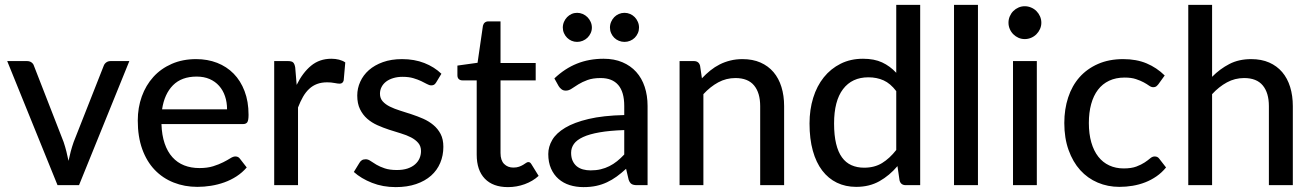

<svg xmlns="http://www.w3.org/2000/svg" viewBox="-20 -758 5376 786"><path d="M509.5 -508 303.5 0H215.5L9.5 -508H90Q101.5 -508 109 -502.5Q116.5 -497 119 -488.5L240.5 -176.5Q247 -157 251.8 -137.8Q256.5 -118.5 260.5 -99.5Q264.5 -118.5 269.5 -137.5Q274.5 -156.5 281.5 -176.5L404.5 -488.5Q407.5 -497 415 -502.5Q422.5 -508 433 -508Z M909.5 -310.5Q909.5 -339.5 901.2 -364Q893 -388.5 877 -406.5Q861 -424.5 838 -434.5Q815 -444.5 785 -444.5Q723.5 -444.5 688.2 -409Q653 -373.5 643.5 -310.5ZM990 -72.5Q972 -51.5 948.5 -36.2Q925 -21 898.5 -11.5Q872 -2 843.8 2.5Q815.5 7 788 7Q735.5 7 690.8 -10.8Q646 -28.5 613.2 -62.8Q580.5 -97 562.2 -147.8Q544 -198.5 544 -264.5Q544 -317.5 560.5 -363.2Q577 -409 607.8 -443Q638.5 -477 683 -496.5Q727.5 -516 783 -516Q829.5 -516 868.8 -500.8Q908 -485.5 936.5 -456.5Q965 -427.5 981.2 -385Q997.5 -342.5 997.5 -288Q997.5 -265.5 992.5 -257.8Q987.5 -250 974 -250H641Q642.5 -204.5 654 -170.8Q665.5 -137 685.8 -114.5Q706 -92 734 -81Q762 -70 796.5 -70Q829 -70 852.8 -77.5Q876.5 -85 893.8 -93.8Q911 -102.5 922.8 -110Q934.5 -117.5 943.5 -117.5Q955.5 -117.5 962 -108.5Z M1194.5 -410.5Q1219 -460.5 1253.5 -489Q1288 -517.5 1336.5 -517.5Q1353 -517.5 1367.8 -513.8Q1382.5 -510 1393.5 -502.5L1387 -429Q1383.5 -415.5 1370.5 -415.5Q1363.5 -415.5 1349.5 -418.2Q1335.5 -421 1319.5 -421Q1296 -421 1278 -414.2Q1260 -407.5 1245.8 -394.2Q1231.5 -381 1220.5 -361.8Q1209.5 -342.5 1200 -318V0H1102.5V-508H1158.5Q1174.5 -508 1180.2 -502.2Q1186 -496.5 1188.5 -482Z M1765.5 -420.5Q1761.5 -414 1757 -411.2Q1752.5 -408.5 1745.5 -408.5Q1737.5 -408.5 1727.8 -414Q1718 -419.5 1704.2 -426Q1690.5 -432.5 1672 -438Q1653.5 -443.5 1628 -443.5Q1607 -443.5 1589.8 -438.2Q1572.5 -433 1560.5 -423.8Q1548.5 -414.5 1542 -401.8Q1535.5 -389 1535.5 -374.5Q1535.5 -355.5 1546.8 -343Q1558 -330.5 1576.2 -321.5Q1594.5 -312.5 1617.8 -305.2Q1641 -298 1665.2 -290Q1689.5 -282 1712.8 -271.8Q1736 -261.5 1754.2 -246.2Q1772.5 -231 1783.8 -209.5Q1795 -188 1795 -157Q1795 -121.5 1782.2 -91.2Q1769.5 -61 1744.8 -39Q1720 -17 1683.5 -4.5Q1647 8 1600 8Q1547.5 8 1503 -9.5Q1458.5 -27 1428.5 -54L1451.5 -91.5Q1455.5 -98.5 1461.5 -102.2Q1467.5 -106 1477.5 -106Q1487 -106 1497 -99Q1507 -92 1521 -83.8Q1535 -75.5 1555 -68.8Q1575 -62 1605 -62Q1630 -62 1648.5 -68.2Q1667 -74.5 1679.2 -85.2Q1691.5 -96 1697.5 -110Q1703.5 -124 1703.5 -139.5Q1703.5 -159.5 1692.2 -172.8Q1681 -186 1662.8 -195.5Q1644.5 -205 1621 -212Q1597.5 -219 1573 -227Q1548.5 -235 1525 -245.5Q1501.5 -256 1483.2 -272Q1465 -288 1453.8 -311Q1442.5 -334 1442.5 -367Q1442.5 -396.5 1454.8 -423.5Q1467 -450.5 1490.2 -471Q1513.5 -491.5 1547.8 -503.8Q1582 -516 1626 -516Q1676.5 -516 1717.2 -500Q1758 -484 1787 -456Z M2059.5 8Q1998 8 1964.8 -26.5Q1931.5 -61 1931.5 -125V-429H1872.5Q1864 -429 1858.2 -434.2Q1852.5 -439.5 1852.5 -450V-489.5L1935 -501L1957 -652.5Q1959 -661 1964.8 -665.8Q1970.5 -670.5 1979.5 -670.5H2029V-500H2173V-429H2029V-131.5Q2029 -101.5 2043.8 -86.8Q2058.5 -72 2081.5 -72Q2095 -72 2104.8 -75.5Q2114.5 -79 2121.5 -83.2Q2128.5 -87.5 2133.5 -91Q2138.5 -94.5 2142.5 -94.5Q2147.5 -94.5 2150.2 -92.2Q2153 -90 2156 -85L2185 -38Q2161 -16 2128 -4Q2095 8 2059.5 8Z M2535.5 -225.5Q2476 -223.5 2434.5 -216.2Q2393 -209 2367 -197Q2341 -185 2329.5 -168.8Q2318 -152.5 2318 -132.5Q2318 -113.5 2324.2 -99.8Q2330.5 -86 2341.2 -77.2Q2352 -68.5 2366.5 -64.5Q2381 -60.5 2398 -60.5Q2420.5 -60.5 2439.2 -65Q2458 -69.5 2474.5 -77.8Q2491 -86 2506 -98Q2521 -110 2535.5 -125.5ZM2249.5 -437Q2292 -477.5 2341.8 -497.5Q2391.5 -517.5 2451 -517.5Q2494.5 -517.5 2528 -503.2Q2561.5 -489 2584.5 -463.5Q2607.5 -438 2619.2 -402.5Q2631 -367 2631 -324V0H2587.5Q2573 0 2565.5 -4.8Q2558 -9.5 2553.5 -22.5L2543 -67Q2523.5 -49 2504.5 -35.2Q2485.5 -21.5 2464.8 -11.8Q2444 -2 2420.5 3Q2397 8 2368.5 8Q2338.5 8 2312.2 -0.2Q2286 -8.5 2266.5 -25.5Q2247 -42.5 2235.8 -68Q2224.5 -93.5 2224.5 -127.5Q2224.5 -157.5 2240.8 -185.2Q2257 -213 2293.8 -235Q2330.5 -257 2389.8 -271Q2449 -285 2535.5 -287V-324Q2535.5 -381.5 2511 -410Q2486.5 -438.5 2439 -438.5Q2407 -438.5 2385.2 -430.5Q2363.5 -422.5 2347.8 -412.8Q2332 -403 2320.2 -395Q2308.5 -387 2296 -387Q2286 -387 2278.8 -392.5Q2271.5 -398 2267 -405.5ZM2403 -645Q2403 -633 2398 -622.2Q2393 -611.5 2384.8 -603.5Q2376.5 -595.5 2365.5 -591Q2354.5 -586.5 2342.5 -586.5Q2330.5 -586.5 2320 -591Q2309.5 -595.5 2301.5 -603.5Q2293.5 -611.5 2288.8 -622.2Q2284 -633 2284 -645Q2284 -657.5 2288.8 -668.5Q2293.5 -679.5 2301.5 -687.8Q2309.5 -696 2320 -700.8Q2330.5 -705.5 2342.5 -705.5Q2354.5 -705.5 2365.5 -700.8Q2376.5 -696 2384.8 -687.8Q2393 -679.5 2398 -668.5Q2403 -657.5 2403 -645ZM2596 -645Q2596 -633 2591.2 -622.2Q2586.5 -611.5 2578.5 -603.5Q2570.5 -595.5 2559.5 -591Q2548.5 -586.5 2536.5 -586.5Q2524.5 -586.5 2513.5 -591Q2502.5 -595.5 2494.5 -603.5Q2486.5 -611.5 2481.8 -622.2Q2477 -633 2477 -645Q2477 -657.5 2481.8 -668.5Q2486.5 -679.5 2494.5 -687.8Q2502.5 -696 2513.5 -700.8Q2524.5 -705.5 2536.5 -705.5Q2548.5 -705.5 2559.5 -700.8Q2570.5 -696 2578.5 -687.8Q2586.5 -679.5 2591.2 -668.5Q2596 -657.5 2596 -645Z M2853.5 -437.5Q2870 -455 2888 -469.5Q2906 -484 2926.2 -494.2Q2946.5 -504.5 2969.8 -510.2Q2993 -516 3019.5 -516Q3061.5 -516 3093.2 -502Q3125 -488 3146.5 -462.8Q3168 -437.5 3179 -402Q3190 -366.5 3190 -323.5V0H3092V-323.5Q3092 -378 3067 -408.2Q3042 -438.5 2990.5 -438.5Q2953 -438.5 2920.2 -420.8Q2887.5 -403 2859.5 -372.5V0H2762V-508H2820.5Q2841 -508 2846 -488.5Z M3649 -385Q3625 -416.5 3597.2 -429Q3569.5 -441.5 3535 -441.5Q3468 -441.5 3431.2 -393.2Q3394.5 -345 3394.5 -252.5Q3394.5 -204 3402.8 -169.8Q3411 -135.5 3426.8 -113.8Q3442.5 -92 3465.5 -81.8Q3488.5 -71.5 3517.5 -71.5Q3560 -71.5 3591 -90.5Q3622 -109.5 3649 -144ZM3747 -738V0H3688Q3667.5 0 3662.5 -19.5L3654 -78Q3621.5 -39.5 3580.2 -16.2Q3539 7 3485 7Q3441.5 7 3406.2 -10Q3371 -27 3346 -59.8Q3321 -92.5 3307.5 -141Q3294 -189.5 3294 -252.5Q3294 -309 3309 -357.5Q3324 -406 3352.5 -441.5Q3381 -477 3421.5 -497.2Q3462 -517.5 3513 -517.5Q3559 -517.5 3591.2 -502.5Q3623.5 -487.5 3649 -460V-738Z M3983.5 -738V0H3885.5V-738Z M4224.5 -508V0H4127V-508ZM4243 -665Q4243 -651.5 4237.5 -639.2Q4232 -627 4222.8 -617.8Q4213.5 -608.5 4201 -603.2Q4188.5 -598 4175 -598Q4161.5 -598 4149.5 -603.2Q4137.5 -608.5 4128.2 -617.8Q4119 -627 4113.8 -639.2Q4108.5 -651.5 4108.5 -665Q4108.5 -679 4113.8 -691.2Q4119 -703.5 4128.2 -712.8Q4137.5 -722 4149.5 -727.2Q4161.5 -732.5 4175 -732.5Q4188.5 -732.5 4201 -727.2Q4213.5 -722 4222.8 -712.8Q4232 -703.5 4237.5 -691.2Q4243 -679 4243 -665Z M4722 -413Q4717.5 -407.5 4713.2 -404.2Q4709 -401 4701 -401Q4693 -401 4684.2 -407.2Q4675.5 -413.5 4662.2 -420.8Q4649 -428 4630.2 -434.2Q4611.5 -440.5 4584 -440.5Q4548 -440.5 4520.5 -427.5Q4493 -414.5 4474.8 -390.5Q4456.5 -366.5 4447 -332Q4437.5 -297.5 4437.5 -254.5Q4437.5 -210 4447.5 -175.2Q4457.5 -140.5 4476 -116.8Q4494.5 -93 4521 -80.8Q4547.5 -68.5 4580 -68.5Q4611.5 -68.5 4632 -76.2Q4652.5 -84 4666 -93Q4679.5 -102 4688.5 -109.8Q4697.5 -117.5 4707 -117.5Q4719 -117.5 4725.5 -108.5L4753.5 -72.5Q4736 -51 4714.2 -36Q4692.5 -21 4668 -11.5Q4643.5 -2 4616.8 2.5Q4590 7 4562.5 7Q4515 7 4473.8 -10.5Q4432.5 -28 4402.2 -61.5Q4372 -95 4354.5 -143.8Q4337 -192.5 4337 -254.5Q4337 -311 4352.8 -359Q4368.5 -407 4399.2 -441.8Q4430 -476.5 4475 -496.2Q4520 -516 4578 -516Q4632.5 -516 4674 -498.5Q4715.5 -481 4748 -449Z M4942 -443.5Q4974 -476 5012.8 -496Q5051.5 -516 5102 -516Q5144 -516 5175.8 -502Q5207.5 -488 5229 -462.8Q5250.5 -437.5 5261.5 -402Q5272.5 -366.5 5272.5 -323.5V0H5174.5V-323.5Q5174.5 -378 5149.5 -408.2Q5124.5 -438.5 5073 -438.5Q5035.5 -438.5 5002.8 -420.8Q4970 -403 4942 -372.5V0H4844.5V-738H4942Z"/></svg>

Font: Lato 2
Style: Regular
Weight: 500
Designer: Lukasz Dziedzic with Adam Twardoch and Botio Nikoltchev
Foundry: tyPoland Lukasz Dziedzic
Version: Version 2.015; 2015-08-06; http://www.latofonts.com/